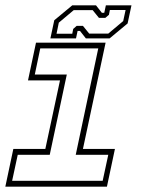

<svg xmlns="http://www.w3.org/2000/svg" viewBox="-28 -700 528 720"><path d="M-8 0 22 -141.5H142L197 -398.5H77L107 -540H368L283 -141.5H403L373 0ZM17.5 -22H357L378 -119.5H256L340.5 -518.5H123L102.5 -420.5H222.5L158.5 -119.5H38.5ZM161 -556 175.5 -624 243 -680H332L354 -652H363L369 -680H465L450.5 -612L383 -556H294L272 -584H263L257 -556ZM184 -573.5H243L246.5 -591.5L259.5 -603H283L306.5 -574H378L434 -621L443 -662.5H384L380.5 -644.5L367 -633H343L319.5 -662H248.5L192.5 -615Z"/></svg>

Font: Tourney Condensed ExtraLight
Style: Italic
Weight: 200
Width: 3
Italic angle: -12°
Designer: Tyler Finck
Foundry: Etcetera Type Co
Version: Version 1.010; ttfautohint (v1.8.3)